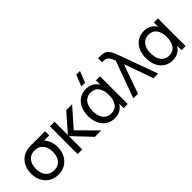

<svg xmlns="http://www.w3.org/2000/svg" viewBox="107 -1710 2646 2646"><g transform="rotate(-45 1430.0 -387.0)"><path d="M590.5 -540V-459H490Q523 -423.5 541.8 -372.8Q560.5 -322 560.5 -263Q560.5 -183.5 528 -120.2Q495.5 -57 436.2 -21Q377 15 300 15Q223 15 163.8 -21Q104.5 -57 72.2 -120.5Q40 -184 40 -263Q40 -333 64.8 -390Q89.5 -447 135.2 -484.5Q181 -522 243 -534Q263.5 -538 289.5 -539Q315.5 -540 360 -540ZM466 -263Q466 -320 446.8 -363.5Q427.5 -407 390 -431.2Q352.5 -455.5 299 -455.5Q245.5 -455.5 208.5 -430.2Q171.5 -405 153 -361.5Q134.5 -318 134.5 -263Q134.5 -205 153.8 -161.2Q173 -117.5 210.2 -93.5Q247.5 -69.5 300 -69.5Q353.5 -69.5 390.8 -94Q428 -118.5 447 -162.2Q466 -206 466 -263Z M775.5 0H685L685.5 -540H775.5V-280L1002 -540H1117.5L879 -270L1145.5 0H1021L775.5 -260Z M1445.5 -787.5H1518L1452.5 -622.5H1380ZM1581.5 -540H1661V0H1581.5V-88Q1555 -39 1507.5 -12Q1460 15 1399 15Q1324.5 15 1269.2 -22Q1214 -59 1184.8 -124Q1155.5 -189 1155.5 -270Q1155.5 -351.5 1185 -416.2Q1214.5 -481 1270.2 -518Q1326 -555 1401.5 -555Q1462.5 -555 1509 -528.5Q1555.5 -502 1581.5 -453.5ZM1566.5 -270.5Q1566.5 -363.5 1527 -418.5Q1487.5 -473.5 1411 -473.5Q1359.5 -473.5 1323.2 -448Q1287 -422.5 1268.5 -376.8Q1250 -331 1250 -270Q1250 -211.5 1267.8 -165.5Q1285.5 -119.5 1321.5 -93Q1357.5 -66.5 1410 -66.5Q1487.5 -66.5 1527 -122Q1566.5 -177.5 1566.5 -270.5Z M1967 -540Q1949 -586 1935.5 -609.2Q1922 -632.5 1900.8 -644.5Q1879.5 -656.5 1843 -656.5H1817.5V-735H1852Q1893 -735 1918.5 -729Q1956 -720.5 1981 -694Q2006 -667.5 2021.2 -633.8Q2036.5 -600 2058 -540L2254 0H2163.5L2012.5 -426.5L1861 0H1771Z M2710 -540H2789.5V0H2710V-88Q2683.5 -39 2636 -12Q2588.5 15 2527.5 15Q2453 15 2397.8 -22Q2342.5 -59 2313.2 -124Q2284 -189 2284 -270Q2284 -351.5 2313.5 -416.2Q2343 -481 2398.8 -518Q2454.5 -555 2530 -555Q2591 -555 2637.5 -528.5Q2684 -502 2710 -453.5ZM2695 -270.5Q2695 -363.5 2655.5 -418.5Q2616 -473.5 2539.5 -473.5Q2488 -473.5 2451.8 -448Q2415.5 -422.5 2397 -376.8Q2378.5 -331 2378.5 -270Q2378.5 -211.5 2396.2 -165.5Q2414 -119.5 2450 -93Q2486 -66.5 2538.5 -66.5Q2616 -66.5 2655.5 -122Q2695 -177.5 2695 -270.5Z"/></g></svg>

Font: CCSD_manrope Medium
Style: Regular
Weight: 500
Designer: Mikhail Sharanda
Foundry: Mikhail Sharanda
Version: Version 4.503